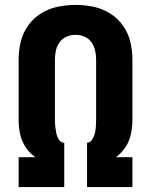

<svg xmlns="http://www.w3.org/2000/svg" viewBox="-20 -763 616 783"><path d="M56 0H242V-181Q228 -181 220 -194Q212 -207 209.5 -220Q207 -233 205.5 -246.5Q204 -260 204 -274V-520Q204 -539 208 -557Q212 -575 223 -590.5Q234 -606 251.5 -613.5Q269 -621 288 -621Q307 -621 324.5 -613.5Q342 -606 353 -590.5Q364 -575 368 -557Q372 -539 372 -520V-274Q372 -260 371 -246.5Q370 -233 367 -220Q364 -207 356 -194Q348 -181 335 -181V0H520V-122H453Q476 -139 492 -163.5Q508 -188 514 -216.5Q520 -245 520 -274V-520Q520 -557 511.5 -592.5Q503 -628 481.5 -658.5Q460 -689 428.5 -708.5Q397 -728 361 -735.5Q325 -743 288 -743Q252 -743 215.5 -735.5Q179 -728 147.5 -708.5Q116 -689 94.5 -658.5Q73 -628 64.5 -592.5Q56 -557 56 -520V-274Q56 -245 62 -216.5Q68 -188 84 -163.5Q100 -139 124 -122H56Z"/></svg>

Font: Iosevka Sparkle Heavy
Style: Regular
Weight: 900
Designer: Belleve Invis
Foundry: Belleve Invis
Version: Version 4.5.0; ttfautohint (v1.8.3)